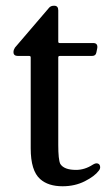

<svg xmlns="http://www.w3.org/2000/svg" viewBox="-20 -640 369 669"><path d="M198 9Q148 9 120 -16Q87 -45 87 -123V-440Q87 -445 82 -445H43Q27 -445 27 -458V-459Q27 -466 32 -474L151 -613Q157 -620 168 -620H169Q183 -620 183 -604V-495Q183 -490 188 -490H305Q321 -490 319 -473L316 -458Q314 -445 300 -445H188Q183 -445 183 -440V-135Q183 -84 190 -69Q203 -48 245 -48Q275 -48 303 -66Q314 -73 321.5 -70Q329 -67 329 -57Q329 -51 324 -45Q310 -26 275.5 -8.5Q241 9 198 9Z"/></svg>

Font: Caslon OS
Style: Regular
Weight: 400
Designer: Alfredo Marco Pradil
Foundry: Hanken Design Co.
Version: Version 1.000;PS 001.000;hotconv 1.0.88;makeotf.lib2.5.64775